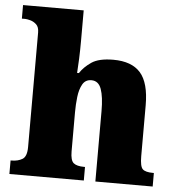

<svg xmlns="http://www.w3.org/2000/svg" viewBox="-53 -810 798 861"><g transform="rotate(5 345.5 -380.0)"><path d="M21 0V-61H25Q54 -61 74 -73Q94 -85 94 -128V-643Q94 -668 81.5 -679.5Q69 -691 54 -695Q39 -699 31 -699H16V-760H289V-622Q289 -581 287.5 -542.5Q286 -504 284 -478H292Q310 -506 343 -528.5Q376 -551 441 -551Q524 -551 563.5 -506Q603 -461 603 -360V-131Q603 -85 615.5 -73Q628 -61 662 -61H666V0H408V-317Q408 -381 395.5 -416Q383 -451 351 -451Q324 -451 311 -428Q298 -405 294 -370.5Q290 -336 290 -301V-125Q290 -85 304.5 -73Q319 -61 352 -61H356V0Z"/></g></svg>

Font: Noto Serif Ethiopic Black
Style: Regular
Weight: 900
Designer: Monotype Design Team
Foundry: Monotype Imaging Inc.
Version: Version 2.102; ttfautohint (v1.8.4.7-5d5b)